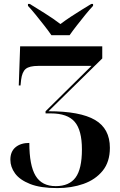

<svg xmlns="http://www.w3.org/2000/svg" viewBox="-20 -951 614 982"><path d="M243 -771Q227 -794 205.5 -821.5Q184 -849 162.5 -875.5Q141 -902 123 -921V-931H132Q163 -912 208.5 -883.5Q254 -855 289 -828Q313 -846 341.5 -865Q370 -884 398 -901Q426 -918 447 -931H456V-921Q438 -902 416.5 -875.5Q395 -849 373.5 -821.5Q352 -794 336 -771ZM273 11Q187 11 134 -10Q81 -31 57 -64Q33 -97 33 -134Q33 -176 59.5 -198Q86 -220 130 -220Q130 -105 162 -52Q194 1 265 1Q334 1 366.5 -43Q399 -87 399 -187Q399 -285 362 -328Q325 -371 240 -371H213V-382L448 -614H176Q130 -614 111.5 -598.5Q93 -583 88 -543L85 -514H76L83 -714H503V-652L228 -382Q390 -382 466 -337.5Q542 -293 542 -195Q542 -123 505 -77.5Q468 -32 407 -10.5Q346 11 273 11Z"/></svg>

Font: Noto Serif Display SemiCondensed
Style: Bold
Weight: 700
Width: 4
Designer: Monotype Design Team
Foundry: Monotype Imaging Inc.
Version: Version 2.009